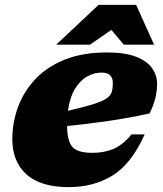

<svg xmlns="http://www.w3.org/2000/svg" viewBox="-20 -752 670 787"><path d="M573 -201Q519 -80.5 441.5 -32.8Q364 15 262 15Q146 15 88.2 -37.5Q30.5 -90 30.5 -181Q30.5 -249.5 53.8 -313Q77 -376.5 124.5 -427.2Q172 -478 245.2 -507.5Q318.5 -537 419 -537Q492.5 -537 537.5 -519.5Q582.5 -502 603.2 -472.8Q624 -443.5 624 -407.5Q624 -381.5 617.2 -352Q610.5 -322.5 593 -287Q511 -269 424.2 -256.2Q337.5 -243.5 255 -235.5Q255.5 -173.5 277 -149.5Q298.5 -125.5 359.5 -125.5Q408 -125.5 446.8 -142.5Q485.5 -159.5 518.5 -201ZM396.5 -454.5Q366.5 -454.5 337.8 -438.8Q309 -423 287.8 -388.5Q266.5 -354 258.5 -298Q324.5 -313 361.8 -324.8Q399 -336.5 416.2 -348.2Q433.5 -360 438 -375Q442.5 -390 442.5 -411.5Q442.5 -454.5 396.5 -454.5ZM210.5 -569 384 -732H538L611.5 -569H487.5L436.5 -629.5L349 -569Z"/></svg>

Font: Newsreader Caption ExtraBold
Style: Italic
Weight: 800
Italic angle: -17°
Designer: Hugues Gentile
Foundry: Production Type
Version: Version 1.001